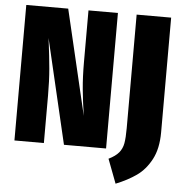

<svg xmlns="http://www.w3.org/2000/svg" viewBox="-58 -751 932 981"><g transform="rotate(5 408.0 -260.0)"><path d="M507 0H291L165 -537L168 -513Q177 -444 182.5 -381.5Q188 -319 188 -244V0H37V-695H252L379 -156Q368 -228 362 -290.5Q356 -353 356 -431V-695H507ZM780 -107Q780 -23 750.5 32.5Q721 88 676 119.5Q631 151 571 175L524 51Q559 34 576 13.5Q593 -7 598 -35Q603 -63 603 -113V-695H780Z"/></g></svg>

Font: Fira Sans Compressed ExtraBold
Style: Regular
Weight: 800
Width: 1
Designer: bBox Type GmbH & Carrois Corporate GbR & Edenspiekermann AG
Foundry: bBox Type GmbH & Carrois Corporate GbR & Edenspiekermann AG
Version: Version 4.301